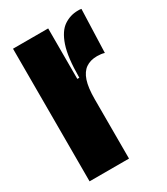

<svg xmlns="http://www.w3.org/2000/svg" viewBox="-140 -596 577 662"><g transform="rotate(-30 148.5 -265.0)"><path d="M19 0V-297V-528H159V-327H167Q167 -408 182 -452Q197 -496 222.5 -513Q248 -530 278 -530Q282 -530 285 -530Q288 -530 292 -529L286 -357Q280 -359 272.5 -360Q265 -361 257 -361Q230 -361 212 -348.5Q194 -336 185 -309Q176 -282 176 -236V0Z"/></g></svg>

Font: Bricolage Grotesque 96pt ExtraBold Condensed
Style: Regular
Weight: 800
Width: 3
Version: Version 1.001;gftools[0.9.33.dev8+g029e19f]